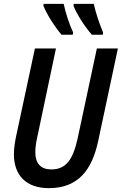

<svg xmlns="http://www.w3.org/2000/svg" viewBox="-20 -965 631 995"><path d="M299 -785H357L359 -797C338 -841 320 -899 310 -945H206L205 -935C221 -893 265 -824 299 -785ZM456 -785H513L514 -797C493 -848 476 -899 466 -945H362L361 -935C377 -892 420 -826 456 -785ZM233 10C386 10 457 -85 489 -235L591 -714H482L382 -246C358 -138 322 -87 246 -87C191 -87 163 -118 163 -177C163 -196 166 -223 172 -249L270 -714H161L62 -252C56 -221 52 -189 52 -166C52 -56 116 10 233 10Z"/></svg>

Font: Noto Sans Display SemiCondensed Medium
Style: Italic
Weight: 500
Width: 4
Italic angle: -12°
Designer: Monotype Design Team
Foundry: Monotype Imaging Inc.
Version: Version 1.900